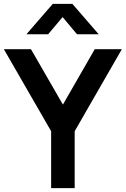

<svg xmlns="http://www.w3.org/2000/svg" viewBox="-20 -975 652 995"><path d="M245 0H367V-295L611.5 -720H471L306 -433L140.5 -720H0L245 -295ZM117 -797.5H229.5L304.5 -886.5L379 -797.5H491.5L355 -955H253.5Z"/></svg>

Font: Eudonet
Style: Bold
Weight: 700
Designer: Mikhail Sharanda
Foundry: Mikhail Sharanda
Version: Version 4.503;Glyphs 3.1.2 (3151)